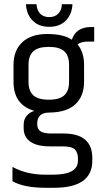

<svg xmlns="http://www.w3.org/2000/svg" viewBox="-20 -740 487 909"><path d="M426 -543H392Q366 -543 347 -530Q378 -493 378 -433V-353Q378 -285 337 -246.5Q296 -208 213 -207Q156 -207 156 -154Q156 -130 171 -119Q186 -108 221 -108H280Q417 -108 417 8V21Q417 149 236 149H195Q94 149 39 118V50Q105 87 195 87H231Q349 87 349 21V11Q349 -18 334.5 -32.5Q320 -47 276 -47H216Q156 -47 124 -69Q92 -91 92 -133V-149Q92 -175 106.5 -192Q121 -209 143 -215Q44 -243 44 -353V-433Q44 -501 85.5 -540Q127 -579 204 -579Q281 -579 320 -552Q340 -612 411 -612H426ZM307 -353V-433Q307 -476 284.5 -497Q262 -518 211 -518Q160 -518 137.5 -497Q115 -476 115 -433V-353Q115 -310 137.5 -289Q160 -268 211 -268Q262 -268 284.5 -289Q307 -310 307 -353ZM103 -720H153Q154 -692 170 -675.5Q186 -659 213 -659Q240 -659 256 -675.5Q272 -692 273 -720H323Q321 -673 292 -643Q263 -613 213 -613Q163 -613 134 -643Q105 -673 103 -720Z"/></svg>

Font: Khand
Style: Regular
Weight: 400
Designer: Devanagari: Sanchit Sawaria, Jyotish Sonowal; Latin: Satya Rajpurohit
Foundry: Indian Type Foundry
Version: Version 1.101;PS 1.0;hotconv 1.0.78;makeotf.lib2.5.61930; tt